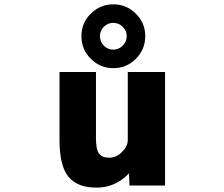

<svg xmlns="http://www.w3.org/2000/svg" viewBox="-20 -858 1040 890"><path d="M504.9 -627.9Q530.3 -627.9 548.8 -646.5Q567.4 -665 567.4 -690.4Q567.4 -715.8 548.8 -733.9Q530.3 -752 504.9 -752Q479.5 -752 461.4 -733.9Q443.4 -715.8 443.4 -690.4Q443.4 -665 461.4 -646.5Q479.5 -627.9 504.9 -627.9ZM609.4 -794.9Q653.3 -752 653.3 -690.4Q653.3 -628.9 609.9 -585.4Q566.4 -542 505.4 -542Q444.3 -542 400.9 -585.4Q357.4 -628.9 357.4 -690.4Q357.4 -752 400.9 -794.9Q444.3 -837.9 505.4 -837.9Q566.4 -837.9 609.4 -794.9ZM255.9 -524.4H424.8V-219.7Q424.8 -165 439 -146Q453.1 -127 487.3 -127Q518.6 -127 545.4 -153.3Q572.3 -179.7 572.3 -209V-524.4H745.1V2H580.1L578.1 -54.7Q515.6 11.7 427.7 11.7Q337.9 11.7 296.9 -39.1Q255.9 -89.8 255.9 -209Z"/></svg>

Font: Gen Shin Gothic Monospace Heavy
Style: Bold
Weight: 800
Designer: [Source Han Sans]
Ryoko NISHIZUKA  (kana & ideographs); Paul D. Hunt (Latin, Greek & Cyrillic); Wenlong ZHANG  (bopomofo
Version: Version 1.002.20150607